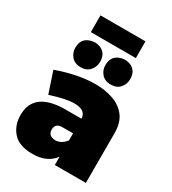

<svg xmlns="http://www.w3.org/2000/svg" viewBox="-224 -1056 1060 1183"><g transform="rotate(30 306.5 -464.5)"><path d="M198 10Q102 10 58.5 -39.5Q15 -89 15 -162Q15 -324 227 -329H352Q350 -389 267 -389Q208 -389 101 -354L51 -504Q201 -557 321 -557Q390.5 -557 448.2 -536.8Q506 -516.5 540.5 -470.5Q573 -426 573 -354V0H352V-59Q302 10 198 10ZM188 -601Q146 -601 123 -627.5Q100 -654 100 -689Q100 -771 188 -778Q209 -778 229.2 -769.8Q249.5 -761.5 262.8 -742Q276 -722.5 276 -689Q276 -654 253 -627.5Q230 -601 188 -601ZM455 -820H135V-939H455ZM276 -133Q320 -133 352 -175V-225H274Q228 -225 226 -181Q226 -136 276 -133ZM402 -601Q360 -601 337 -627.5Q314 -654 314 -689Q314 -771 402 -778Q423 -778 443.2 -769.8Q463.5 -761.5 476.8 -742Q490 -722.5 490 -689Q490 -654 467 -627.5Q444 -601 402 -601Z"/></g></svg>

Font: Argentum Novus Black
Style: Regular
Weight: 900
Designer: Julieta Ulanovsky (font) & Cristiano Sobral (main changes)
Foundry: Julieta Ulanovsky (font) & Cristiano Sobral (main changes)
Version: Version 3.00;November 27, 2020;FontCreator 13.0.0.2655 64-bi